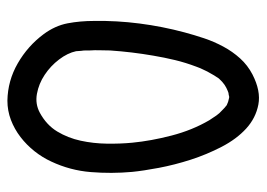

<svg xmlns="http://www.w3.org/2000/svg" viewBox="-119 -611 706 508"><g transform="rotate(-90 234.0 -357.0)"><path d="M60.5 -574.2Q71.3 -597.7 87.9 -618.7Q104.5 -639.6 125.5 -655.8Q146.5 -671.9 170.9 -681.2Q195.3 -690.4 221.7 -690.4Q274.4 -689.5 320.3 -663.1Q366.2 -636.7 397.5 -594.7Q419.9 -564.5 426.3 -531.2Q432.6 -498 432.6 -460.9Q433.6 -401.4 425.8 -340.8Q418 -280.3 402.3 -221.7Q395.5 -196.3 386.7 -169.9Q377.9 -143.6 364.7 -119.1Q351.6 -94.7 333.5 -74.7Q315.4 -54.7 291 -42Q247.1 -19.5 211.4 -26.4Q175.8 -33.2 147.9 -58.6Q120.1 -84 99.6 -123.5Q79.1 -163.1 65.4 -205.6Q51.8 -248 43.9 -289.6Q36.1 -331.1 33.2 -360.4Q28.3 -415 32.7 -469.7Q37.1 -524.4 60.5 -574.2ZM352.5 -508.8Q347.7 -531.2 330.6 -553.7Q313.5 -576.2 290 -591.8Q266.6 -607.4 239.7 -612.3Q212.9 -617.2 189.5 -604.5Q157.2 -586.9 140.1 -558.6Q123 -530.3 115.7 -496.6Q108.4 -462.9 107.9 -427.2Q107.4 -391.6 110.4 -360.4Q115.2 -310.5 129.4 -255.9Q143.6 -201.2 169.9 -156.2Q177.7 -144.5 182.6 -137.2Q187.5 -129.9 197.3 -121.1Q204.1 -114.3 206.5 -112.8Q209 -111.3 209 -110.4L218.8 -106.4Q226.6 -104.5 228.5 -104Q230.5 -103.5 231.4 -103.5Q239.3 -105.5 242.2 -105.5Q248 -107.4 255.9 -111.3Q263.7 -115.2 271.5 -122.1L280.3 -130.9Q286.1 -139.6 288.6 -143.6Q291 -147.5 293 -151.4Q295.9 -156.2 298.8 -161.6Q301.8 -167 303.7 -171.9Q306.6 -177.7 307.6 -180.2Q308.6 -182.6 311.5 -190.4Q322.3 -218.8 329.1 -247.1Q335.9 -275.4 340.8 -304.7Q345.7 -333 349.1 -361.3Q352.5 -389.6 354.5 -418.9Q354.5 -432.6 355 -445.8Q355.5 -459 354.5 -472.7Q354.5 -478.5 354.5 -483.9Q354.5 -489.3 353.5 -495.1Q353.5 -497.1 353 -502Q352.5 -506.8 352.5 -508.8Z"/></g></svg>

Font: Schoolbell
Style: Regular
Weight: 400
Designer: Font Diner, Inc
Foundry: Font Diner, Inc
Version: Version 1.001